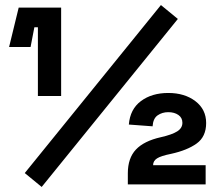

<svg xmlns="http://www.w3.org/2000/svg" viewBox="-20 -730 864 760"><path d="M222 -350H130V-622H116L101 -544H16L54 -700H222ZM684 -655 145 10 78 -45 617 -710ZM794 0H486V-44Q486 -104 518 -138Q550 -172 617 -187Q661 -197 681.5 -210Q702 -223 702 -244Q702 -264 686 -275Q670 -286 646 -286Q622 -286 604 -273.5Q586 -261 584 -230L490 -237Q495 -298 538 -330Q581 -362 646 -362Q711 -362 753.5 -329.5Q796 -297 796 -243Q796 -189 758.5 -162Q721 -135 657 -121Q617 -113 601.5 -103Q586 -93 586 -76H794Z"/></svg>

Font: Space Grotesk Variable Light
Style: Regular
Weight: 300
Designer: Florian Karsten
Foundry: Florian Karsten
Version: Version 2.000